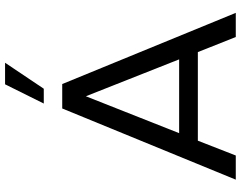

<svg xmlns="http://www.w3.org/2000/svg" viewBox="-114 -814 928 739"><g transform="rotate(-90 349.5 -444.0)"><path d="M577 0 519 -146H178L121 0H28L302 -668H396L670 0ZM349 -577 207 -218H491ZM321 -739 395 -888H478L378 -739Z"/></g></svg>

Font: Gantari
Style: Regular
Weight: 400
Designer: Anugrah Pasau
Foundry: Lafontype
Version: Version 1.000; ttfautohint (v1.8.4)